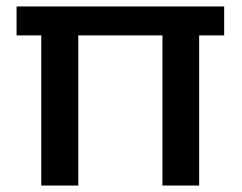

<svg xmlns="http://www.w3.org/2000/svg" viewBox="-20 -571 746 591"><path d="M31 -551C31 -551 31 -462 31 -462C31 -462 107 -462 107 -462C107 -462 107 0 107 0C107 0 221 0 221 0C221 0 221 -462 221 -462C221 -462 480 -462 480 -462C480 -462 480 0 480 0C480 0 593 0 593 0C593 0 593 -462 593 -462C593 -462 670 -462 670 -462C670 -462 670 -551 670 -551C670 -551 31 -551 31 -551Z"/></svg>

Font: Girnar Poppins
Style: Medium
Weight: 500
Designer: Ninad Kale (Devanagari), Jonny Pinhorn (Latin)
Foundry: Indian Type Foundry
Version: ""